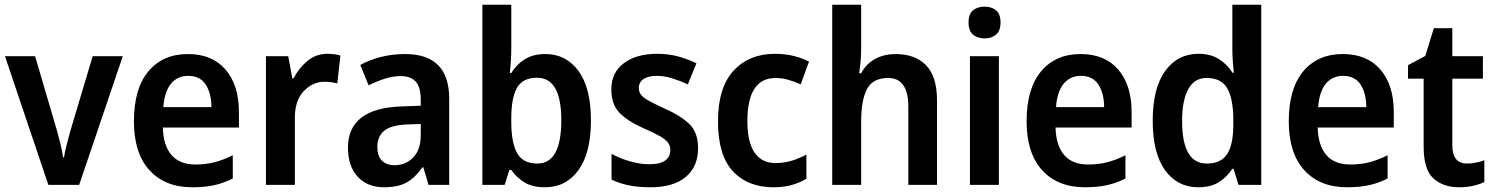

<svg xmlns="http://www.w3.org/2000/svg" viewBox="-20 -780 6304 810"><path d="M184 0 1 -543H128L220 -230Q227 -205 235 -173.5Q243 -142 246 -116H250Q253 -138 261 -168Q269 -198 276 -225L371 -543H498L314 0Z M773 -552Q875 -552 931.5 -486.5Q988 -421 988 -307V-242H667Q669 -166 703.5 -126Q738 -86 804 -86Q848 -86 885 -95.5Q922 -105 962 -125V-27Q925 -8 885 1Q845 10 791 10Q676 10 610.5 -62Q545 -134 545 -268Q545 -406 606 -479Q667 -552 773 -552ZM774 -460Q729 -460 701.5 -427Q674 -394 669 -328H872Q872 -386 848 -423Q824 -460 774 -460Z M1360 -553Q1390 -553 1416 -546L1403 -428Q1392 -431 1378.5 -433Q1365 -435 1348 -435Q1299 -435 1261 -395Q1223 -355 1224 -280V0H1102V-543H1196L1213 -450H1219Q1240 -492 1276.5 -522.5Q1313 -553 1360 -553Z M1689 -552Q1875 -552 1875 -364V0H1788L1766 -74H1762Q1732 -31 1696 -10.5Q1660 10 1600 10Q1530 10 1489 -34.5Q1448 -79 1448 -157Q1448 -323 1673 -331L1755 -334V-359Q1755 -413 1733.5 -436Q1712 -459 1671 -459Q1638 -459 1603.5 -448Q1569 -437 1535 -420L1500 -506Q1538 -527 1586 -539.5Q1634 -552 1689 -552ZM1698 -255Q1629 -252 1600.5 -228Q1572 -204 1572 -161Q1572 -121 1591.5 -102Q1611 -83 1644 -83Q1691 -83 1723 -115.5Q1755 -148 1755 -209V-257Z M2137 -573Q2137 -547 2135 -520.5Q2133 -494 2131 -472H2137Q2159 -508 2194 -530Q2229 -552 2281 -552Q2368 -552 2420.5 -480.5Q2473 -409 2473 -272Q2473 -135 2420.5 -62.5Q2368 10 2279 10Q2227 10 2193.5 -10Q2160 -30 2137 -63H2129L2109 0H2015V-760H2137ZM2246 -452Q2184 -452 2160.5 -408.5Q2137 -365 2137 -282V-265Q2137 -178 2161.5 -134Q2186 -90 2247 -90Q2348 -90 2348 -273Q2348 -452 2246 -452Z M2925 -155Q2925 -77 2873 -33.5Q2821 10 2724 10Q2673 10 2633.5 2Q2594 -6 2560 -22V-131Q2594 -112 2637.5 -99.5Q2681 -87 2719 -87Q2765 -87 2786.5 -103Q2808 -119 2808 -147Q2808 -164 2798.5 -177.5Q2789 -191 2765 -205Q2741 -219 2697 -238Q2631 -267 2595 -302.5Q2559 -338 2559 -403Q2559 -474 2612 -513.5Q2665 -553 2752 -553Q2798 -553 2838.5 -542.5Q2879 -532 2918 -513L2882 -424Q2850 -439 2816 -449.5Q2782 -460 2752 -460Q2715 -460 2695 -446.5Q2675 -433 2675 -409Q2675 -392 2685 -379.5Q2695 -367 2719 -354Q2743 -341 2786 -321Q2852 -292 2888.5 -256.5Q2925 -221 2925 -155Z M3243 10Q3135 10 3072 -57.5Q3009 -125 3009 -268Q3009 -410 3074.5 -481.5Q3140 -553 3250 -553Q3292 -553 3328.5 -544Q3365 -535 3393 -520L3358 -424Q3332 -436 3305 -443.5Q3278 -451 3252 -451Q3133 -451 3133 -269Q3133 -180 3163.5 -136Q3194 -92 3251 -92Q3287 -92 3320 -102Q3353 -112 3382 -128V-26Q3354 -9 3320 0.5Q3286 10 3243 10Z M3613 -578Q3613 -546 3610.5 -519Q3608 -492 3605 -471H3613Q3635 -512 3673 -532Q3711 -552 3758 -552Q3841 -552 3887 -504.5Q3933 -457 3933 -357V0H3812V-329Q3812 -451 3727 -451Q3662 -451 3637.5 -404Q3613 -357 3613 -266V0H3491V-760H3613Z M4134 -752Q4163 -752 4182 -736.5Q4201 -721 4201 -685Q4201 -650 4182 -634Q4163 -618 4134 -618Q4104 -618 4085 -634Q4066 -650 4066 -685Q4066 -721 4085 -736.5Q4104 -752 4134 -752ZM4194 -543V0H4072V-543Z M4539 -552Q4641 -552 4697.5 -486.5Q4754 -421 4754 -307V-242H4433Q4435 -166 4469.5 -126Q4504 -86 4570 -86Q4614 -86 4651 -95.5Q4688 -105 4728 -125V-27Q4691 -8 4651 1Q4611 10 4557 10Q4442 10 4376.5 -62Q4311 -134 4311 -268Q4311 -406 4372 -479Q4433 -552 4539 -552ZM4540 -460Q4495 -460 4467.5 -427Q4440 -394 4435 -328H4638Q4638 -386 4614 -423Q4590 -460 4540 -460Z M5035 10Q4947 10 4895 -62Q4843 -134 4843 -271Q4843 -408 4895.5 -480.5Q4948 -553 5036 -553Q5087 -553 5122 -531Q5157 -509 5180 -473H5185Q5183 -493 5181 -520Q5179 -547 5179 -567V-760H5301V0H5205L5184 -68H5179Q5156 -33 5122 -11.5Q5088 10 5035 10ZM5071 -90Q5131 -90 5157 -130Q5183 -170 5183 -253V-274Q5183 -362 5158 -406.5Q5133 -451 5070 -451Q5019 -451 4993 -404Q4967 -357 4967 -270Q4967 -90 5071 -90Z M5645 -552Q5747 -552 5803.5 -486.5Q5860 -421 5860 -307V-242H5539Q5541 -166 5575.5 -126Q5610 -86 5676 -86Q5720 -86 5757 -95.5Q5794 -105 5834 -125V-27Q5797 -8 5757 1Q5717 10 5663 10Q5548 10 5482.5 -62Q5417 -134 5417 -268Q5417 -406 5478 -479Q5539 -552 5645 -552ZM5646 -460Q5601 -460 5573.5 -427Q5546 -394 5541 -328H5744Q5744 -386 5720 -423Q5696 -460 5646 -460Z M6169 -90Q6188 -90 6207 -94Q6226 -98 6242 -104V-12Q6221 -2 6194.5 4Q6168 10 6135 10Q6068 10 6027 -27.5Q5986 -65 5986 -161V-448H5920V-505L5993 -544L6029 -661H6107V-543H6236V-448H6107V-167Q6107 -90 6169 -90Z"/></svg>

Font: Noto Sans Hebrew SemiCondensed SemiBold
Style: Regular
Weight: 600
Width: 4
Designer: Monotype Design Team
Foundry: Monotype Imaging Inc.
Version: Version 2.004; ttfautohint (v1.8.4.7-5d5b)